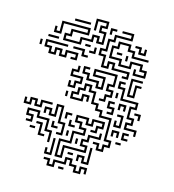

<svg xmlns="http://www.w3.org/2000/svg" viewBox="-123 -809 960 1057"><g transform="rotate(15 357.5 -280.0)"><path d="M148 -544V-586H178V-616H268V-634H130V-574H88V-610H100V-586H118V-646H280V-604H190V-574H160V-556H238V-586H298V-616H340V-586H358V-634H328V-676H358V-694H310V-640H298V-706H370V-664H340V-646H370V-574H328V-604H310V-574H250V-544ZM184 -664V-676H274V-664ZM550 -424H514V-436H538V-454H448V-484H430V-454H388V-514H358V-556H388V-616H418V-646H508V-664H454V-676H520V-634H430V-604H400V-544H370V-526H400V-466H418V-496H460V-466H550ZM400 -640H388V-676H424V-664H400ZM610 -574H568V-604H544V-616H580V-586H598V-610H610ZM568 -454V-490H580V-466H628V-484H598V-514H550V-484H478V-514H418V-586H448V-616H520V-586H550V-556H634V-544H538V-574H508V-604H460V-574H430V-526H490V-496H538V-526H610V-496H640V-454ZM484 -544H454V-556H484ZM64 -544V-556H124V-544ZM304 -544H274V-556H304ZM340 -514H304V-526H328V-550H340ZM520 -520H508V-550H520ZM130 -454H88V-484H58V-526H184V-514H70V-496H100V-466H118V-496H160V-466H178V-496H250V-454H214V-466H238V-484H190V-454H148V-484H130ZM304 -484H268V-514H214V-526H280V-496H304ZM40 -490H28V-520H40ZM460 -274H424V-286H448V-316H478V-334H448V-376H478V-424H370V-406H430V-334H388V-364H328V-394H298V-436H334V-424H310V-406H340V-376H400V-346H418V-394H358V-436H490V-364H460V-346H490V-304H460ZM610 -334H568V-436H634V-424H580V-346H598V-406H634V-394H610ZM280 -304H238V-340H250V-316H268V-346H298V-364H238V-406H268V-430H280V-394H250V-376H310V-334H280ZM670 -130H658V-154H598V-196H628V-214H598V-286H628V-304H538V-364H508V-406H544V-394H520V-376H550V-316H640V-274H610V-226H640V-184H610V-166H670ZM520 -4H478V-34H454V-46H490V-16H508V-46H538V-64H508V-184H448V-214H418V-244H388V-304H358V-334H340V-304H310V-274H280V-256H328V-286H370V-250H358V-274H340V-244H268V-286H298V-316H328V-346H370V-316H400V-256H430V-226H460V-196H520V-76H550V-34H520ZM520 -310H508V-340H520ZM520 -214H484V-226H508V-244H478V-286H514V-274H490V-256H520ZM550 -250H538V-286H580V-250H568V-274H550ZM250 -250H238V-280H250ZM670 -220H658V-244H634V-256H670ZM580 -154H538V-190H550V-166H568V-214H544V-226H580ZM70 -154H28V-190H40V-166H58V-196H100V-166H118V-196H184V-184H130V-154H88V-184H70ZM280 -34H244V-46H268V-94H238V-184H220V-124H178V-154H160V-130H148V-166H190V-136H208V-196H250V-106H280ZM280 -130H268V-166H304V-154H280ZM310 86H268V-16H328V-76H388V-94H358V-124H328V-166H400V-136H418V-166H490V-124H460V-94H424V-106H448V-136H478V-154H430V-124H388V-154H340V-136H370V-106H400V-64H340V-4H280V74H298V14H418V-4H388V-46H418V-76H478V-100H490V-64H430V-34H400V-16H430V26H310ZM220 20H208V-34H178V-94H118V-124H70V-106H100V-64H64V-76H88V-94H58V-136H130V-106H190V-46H220ZM550 -100H538V-136H580V-100H568V-124H550ZM634 -94H598V-136H634V-124H610V-106H634ZM334 -94H298V-130H310V-106H334ZM244 -64H208V-100H220V-76H244ZM184 -4H148V-64H124V-76H160V-16H184ZM604 -64H574V-76H604ZM310 -40H298V-70H310ZM124 -34H94V-46H124ZM370 -10H358V-40H370ZM250 86H208V50H220V74H238V-10H250ZM460 86H418V56H400V80H388V44H430V74H448V-10H460ZM364 56H334V44H364ZM280 146H238V116H214V104H250V134H268V104H328V74H370V104H400V134H418V104H460V140H448V116H430V146H388V116H358V86H340V116H280ZM334 146H304V134H334Z"/></g></svg>

Font: Rubik Maze
Style: Regular
Weight: 400
Designer: Hubert and Fischer, NaN
Foundry: Hubert and Fischer, NaN
Version: Version 2.200